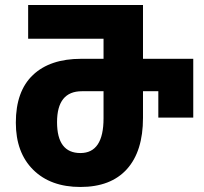

<svg xmlns="http://www.w3.org/2000/svg" viewBox="-20 -734 812 764"><path d="M300 10Q421 10 485 -61Q549 -132 549 -265V-371H610V-266H749V-500H549V-714H92V-580H392V-500H303Q179 -500 111 -435.5Q43 -371 43 -246Q43 -127 112 -58.5Q181 10 300 10ZM300 -125Q207 -125 207 -248Q207 -371 306 -371H392V-263Q392 -125 300 -125Z"/></svg>

Font: Noto Sans Georgian Condensed Extra
Style: Regular
Weight: 800
Width: 3
Designer: Monotype Design Team
Foundry: Monotype Imaging Inc.
Version: Version 1.901